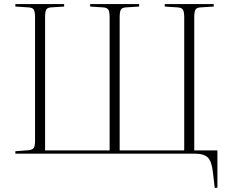

<svg xmlns="http://www.w3.org/2000/svg" viewBox="-20 -750 1111 937"><path d="M1028 167 1019 90Q1013 37 994 18.5Q975 0 933 0H55V-12L120 -17Q139 -19 145 -28.5Q151 -38 151 -63V-666Q151 -692 145 -702.5Q139 -713 119 -714L55 -718V-730H293V-718L229 -714Q211 -713 205.5 -702.5Q200 -692 200 -665V-16H515V-666Q515 -693 508.5 -703Q502 -713 482 -714L420 -718V-730H659V-718L595 -714Q576 -713 570 -703Q564 -693 564 -665V-16H879V-666Q879 -693 872.5 -703Q866 -713 846 -714L784 -718V-730H1023V-718L959 -714Q940 -713 934 -703Q928 -693 928 -665V-16H1041V166Z"/></svg>

Font: Literata 72pt ExtraLight
Style: Regular
Weight: 200
Designer: Latin by Veronika Burian and Jose Scaglione. Greek by Irene Vlachou. Cyrillic by Vera Evstafieva.
Foundry: TypeTogether
Version: Version 3.002